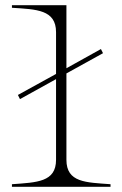

<svg xmlns="http://www.w3.org/2000/svg" viewBox="-20 -720 472 740"><path d="M369 -531 236 -457V-700H26V-690C120 -684 196 -683 196 -596V-435L49 -354L57 -338L196 -415V-104C196 -18 122 -17 26 -10V0H406V-10C312 -17 236 -16 236 -104V-437L377 -515Z"/></svg>

Font: Sprat Extended Thin
Style: Regular
Weight: 100
Width: 9
Designer: Ethan Nakache
Foundry: Collletttivo
Version: Version 2.000;Glyphs 3.2 (3217)